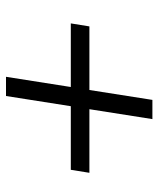

<svg xmlns="http://www.w3.org/2000/svg" viewBox="36 -604 528 640"><g transform="rotate(90 300.0 -284.0)"><path d="M236 -40 270 -256H58L68 -318H280L313 -528H377L344 -318H556L546 -256H334L300 -40Z"/></g></svg>

Font: Nunito Sans 12pt ExtraLight 12pt
Style: Italic
Weight: 400
Italic angle: -9°
Version: Version 3.101;gftools[0.9.27]